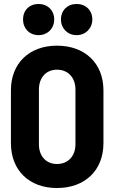

<svg xmlns="http://www.w3.org/2000/svg" viewBox="-20 -938 582 967"><path d="M174 -761C220 -761 253 -795 253 -840C253 -886 220 -918 174 -918C128 -918 96 -886 96 -840C96 -795 128 -761 174 -761ZM366 -761C411 -761 445 -795 445 -840C445 -886 412 -918 366 -918C320 -918 287 -886 287 -840C287 -795 320 -761 366 -761ZM267 9C408 9 501 -80 501 -217V-483C501 -619 408 -708 267 -708C127 -708 35 -619 35 -483V-217C35 -80 127 9 267 9ZM267 -112C212 -112 176 -152 176 -211V-487C176 -547 212 -587 267 -587C323 -587 360 -547 360 -487V-211C360 -152 323 -112 267 -112Z"/></svg>

Font: Barlow Semi Condensed
Style: Bold
Weight: 700
Width: 4
Designer: Jeremy Tribby
Foundry: Tribby Type
Version: Version 1.422;hotconv 1.0.109;makeotfexe 2.5.65596